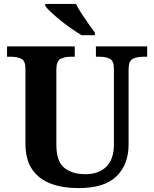

<svg xmlns="http://www.w3.org/2000/svg" viewBox="-20 -951 787 981"><path d="M382 10Q300 10 239 -13Q178 -36 144 -86Q110 -136 110 -218V-600Q110 -640 89 -650.5Q68 -661 38 -661H16V-714H362V-661H339Q310 -661 289 -650Q268 -639 268 -596V-210Q268 -126 308.5 -93.5Q349 -61 417 -61Q484 -61 523 -99Q562 -137 562 -214V-600Q562 -640 541.5 -650.5Q521 -661 492 -661H470V-714H732V-661H709Q679 -661 658 -650Q637 -639 637 -596V-212Q637 -111 575.5 -50.5Q514 10 382 10ZM397 -771Q374 -785 345.5 -804.5Q317 -824 290 -846Q263 -868 241.5 -888Q220 -908 211 -921V-931H368Q379 -909 396.5 -882Q414 -855 432.5 -829Q451 -803 465 -784V-771Z"/></svg>

Font: Noto Serif Ethiopic
Style: Bold
Weight: 700
Designer: Monotype Design Team
Foundry: Monotype Imaging Inc.
Version: Version 2.102; ttfautohint (v1.8.4.7-5d5b)